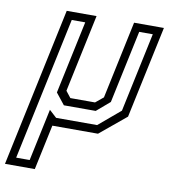

<svg xmlns="http://www.w3.org/2000/svg" viewBox="-139 -611 789 897"><g transform="rotate(10 255.5 -163.0)"><path d="M-55 214 105 -540H246.5L168.5 -172L192.5 -141.5H309.5L346.5 -172L424.5 -540H566L473 -103L348.5 0H132L86.5 214ZM-8.5 176.5H55.5L108 -71L143 -39H337.5L440 -125.5L520 -502H455.5L382 -156.5L319.5 -103H168.5L126 -156.5L199.5 -502H135.5Z"/></g></svg>

Font: Tourney Condensed Regular
Style: Italic
Weight: 400
Width: 3
Italic angle: -12°
Designer: Tyler Finck
Foundry: Etcetera Type Co
Version: Version 1.010; ttfautohint (v1.8.3)